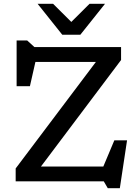

<svg xmlns="http://www.w3.org/2000/svg" viewBox="-20 -955 734 1011"><path d="M617.5 -707V-639L195.5 -78H524L582 -216H649L611 36H547.5L526.5 0H62.5V-68L485 -629H166.5L137.5 -501H67.5V-742H123L161.5 -707ZM533 -935 403 -772H308L178 -935H259.5L355.5 -839.5L451.5 -935Z"/></svg>

Font: Newsreader Caption
Style: Regular
Weight: 400
Designer: Hugues Gentile
Foundry: Production Type
Version: Version 1.001